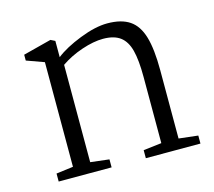

<svg xmlns="http://www.w3.org/2000/svg" viewBox="-85 -661 852 764"><g transform="rotate(-15 341.0 -279.0)"><path d="M137 -42V-473L65 -499V-523L181 -553L199 -544V-477Q237 -507 302 -532.5Q367 -558 416 -558Q474 -558 508 -535Q542 -512 557 -461Q572 -410 572 -324V-42L651 -33V0H426V-33L501 -42V-315Q501 -384 490.5 -424.5Q480 -465 454.5 -484Q429 -503 384 -503Q345 -503 296 -486.5Q247 -470 208 -443V-42L285 -33V0H67V-33Z"/></g></svg>

Font: Martel UltraLight
Style: Regular
Weight: 250
Designer: Dan Reynolds
Foundry: Dan Reynolds
Version: Version 1.001; ttfautohint (v1.1) -l 5 -r 5 -G 72 -x 0 -D la